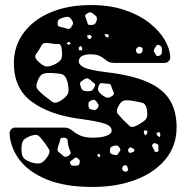

<svg xmlns="http://www.w3.org/2000/svg" viewBox="-20 -730 737 760"><path d="M347 10Q236 10 164 -20Q92 -50 56 -99Q20 -148 18 -203Q18 -212 24.5 -218.5Q31 -225 40 -225H230Q246 -225 254.5 -220.5Q263 -216 273 -208Q287 -197 304.5 -191Q322 -185 347 -185Q381 -185 401.5 -192.5Q422 -200 422 -213Q422 -231 394.5 -240.5Q367 -250 293 -260Q175 -276 105 -328Q35 -380 35 -480Q35 -548 73.5 -600Q112 -652 180.5 -681Q249 -710 340 -710Q415 -710 473 -690.5Q531 -671 571 -639.5Q611 -608 632 -572Q653 -536 654 -503Q654 -494 647.5 -487.5Q641 -481 633 -481H433Q419 -481 410.5 -485Q402 -489 393 -497Q388 -502 374.5 -508.5Q361 -515 340 -515Q292 -515 292 -487Q292 -473 314 -462.5Q336 -452 403 -444Q503 -432 563.5 -405.5Q624 -379 651.5 -335Q679 -291 679 -226Q679 -153 635.5 -100Q592 -47 517 -18.5Q442 10 347 10ZM352 -673Q344 -680 338 -681Q332 -682 323 -675Q315 -670 317.5 -664.5Q320 -659 323 -649Q325 -641 327 -636Q329 -631 338 -631Q348 -631 353 -633.5Q358 -636 362 -646Q365 -656 363 -661.5Q361 -667 352 -673ZM262 -654Q255 -663 249 -663.5Q243 -664 232 -661Q220 -657 214 -653.5Q208 -650 208 -637Q208 -626 215.5 -624.5Q223 -623 234 -620Q244 -617 250 -615.5Q256 -614 262 -623Q269 -632 269 -638.5Q269 -645 262 -654ZM406 -595H394L398 -585L405 -581L412 -588ZM344 -586 335 -592 325 -590 327 -579 338 -575ZM256 -563 250 -564 244 -557 252 -553 260 -556ZM175 -559Q162 -561 154.5 -559Q147 -557 141 -544Q131 -526 122.5 -515.5Q114 -505 129 -489Q147 -471 160 -467.5Q173 -464 196 -475Q219 -486 223.5 -499Q228 -512 224 -537Q222 -557 208.5 -556Q195 -555 175 -559ZM621 -531Q621 -540 619 -544.5Q617 -549 609 -552Q601 -554 599 -549.5Q597 -545 592 -538Q586 -529 591 -523Q596 -516 598.5 -511Q601 -506 609 -509Q618 -512 619.5 -517Q621 -522 621 -531ZM305 -543 298 -548 292 -542V-531H305ZM539 -543Q530 -548 522 -540Q515 -533 520 -524Q523 -516 534 -518Q542 -520 544 -528Q545 -534 544.5 -537.5Q544 -541 539 -543ZM247 -406Q240 -431 226.5 -435.5Q213 -440 187 -441Q162 -442 150 -437.5Q138 -433 129 -410Q120 -388 128 -377.5Q136 -367 154 -352Q175 -336 187 -327Q199 -318 221 -332Q246 -348 250 -362.5Q254 -377 247 -406ZM338 -413Q331 -418 327 -419.5Q323 -421 315 -417Q306 -411 300.5 -407Q295 -403 298 -392Q301 -380 305.5 -375Q310 -370 323 -369Q337 -368 343 -371.5Q349 -375 355 -387Q359 -397 352.5 -401Q346 -405 338 -413ZM422 -384Q420 -393 416.5 -396Q413 -399 405 -399Q392 -399 384 -401Q376 -403 371 -391Q366 -377 369.5 -370Q373 -363 384 -354Q396 -345 403.5 -343.5Q411 -342 424 -350Q434 -357 430 -364.5Q426 -372 422 -384ZM361 -329Q356 -335 352 -335Q348 -335 340 -332Q329 -328 330 -316Q330 -308 331.5 -303.5Q333 -299 341 -297Q350 -294 355.5 -294.5Q361 -295 367 -303Q372 -312 369.5 -316.5Q367 -321 361 -329ZM562 -293Q558 -319 543.5 -323Q529 -327 504 -331Q481 -335 469.5 -331.5Q458 -328 448 -308Q438 -289 446 -279.5Q454 -270 468 -255Q484 -240 493 -231.5Q502 -223 521 -233Q546 -246 556 -256.5Q566 -267 562 -293ZM563 -213 551 -214 549 -204 555 -194 563 -202ZM615 -199 610 -208 599 -203 603 -193 613 -187ZM155 -167Q142 -184 133.5 -192Q125 -200 104 -193Q81 -185 73 -175Q65 -165 65 -141Q65 -116 73 -105.5Q81 -95 105 -87Q129 -80 141.5 -84.5Q154 -89 168 -110Q180 -128 174 -138.5Q168 -149 155 -167ZM251 -151Q248 -165 247.5 -174.5Q247 -184 233 -185Q219 -186 218 -176.5Q217 -167 211 -154Q208 -144 207.5 -138Q207 -132 215 -126Q226 -117 232.5 -111.5Q239 -106 252 -114Q263 -122 259 -130Q255 -138 251 -151ZM601 -161Q595 -163 592 -163.5Q589 -164 585 -160Q581 -155 582 -152Q583 -149 586 -144Q590 -137 591.5 -132Q593 -127 601 -129Q609 -130 607.5 -135.5Q606 -141 607 -149Q608 -158 601 -161ZM453 -146Q447 -153 442 -154Q437 -155 428 -152Q419 -149 417 -145Q415 -141 415 -132Q415 -124 418.5 -122Q422 -120 429 -118Q436 -116 440 -116Q444 -116 448 -122Q453 -129 455.5 -133.5Q458 -138 453 -146ZM505 -143Q501 -145 498.5 -146.5Q496 -148 492 -145Q488 -140 487 -137Q486 -134 489 -129Q492 -124 495 -125Q498 -126 504 -127Q511 -129 512 -135Q513 -140 505 -143ZM374 -121 366 -120V-112L373 -107L377 -114ZM287 -104Q281 -108 278 -106Q275 -104 270 -100Q264 -95 260 -93Q256 -91 258 -83Q261 -76 265 -75Q269 -74 277 -74Q285 -74 289 -75.5Q293 -77 295 -84Q297 -92 295 -95.5Q293 -99 287 -104ZM485 -66Q484 -71 482.5 -73.5Q481 -76 476 -76Q467 -76 464 -66Q462 -58 469 -53Q477 -48 484 -53Q488 -56 487.5 -59Q487 -62 485 -66Z"/></svg>

Font: Rubik Moonrocks
Style: Regular
Weight: 400
Designer: Hubert and Fischer, NaN
Foundry: Hubert and Fischer, NaN
Version: Version 2.200